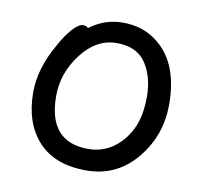

<svg xmlns="http://www.w3.org/2000/svg" viewBox="-64 -560 689 652"><g transform="rotate(10 281.0 -234.0)"><path d="M267 -49Q314 -49 351 -74.5Q388 -100 410.5 -144.5Q433 -189 433 -258Q433 -326 402 -373Q371 -420 301 -420Q231 -420 180 -353.5Q129 -287 129 -208Q129 -49 267 -49ZM273 24Q164 24 107 -38.5Q50 -101 50 -207Q50 -289 101 -377Q121 -414 142 -437Q163 -460 177 -460Q190 -460 195 -453Q247 -492 309 -492Q371 -492 416 -462Q512 -399 512 -245Q512 -141 449 -62Q381 24 273 24Z"/></g></svg>

Font: LXGW WenKai Medium
Style: Regular
Weight: 500
Designer: LXGW / Fontworks Inc.
Foundry: LXGW / Fontworks Inc.
Version: Version 1.501; October 10, 2024